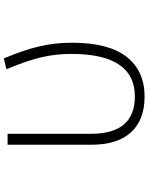

<svg xmlns="http://www.w3.org/2000/svg" viewBox="98 -890 803 1040"><g transform="rotate(-90 500.0 -370.5)"><path d="M496.1 10.7Q370.1 10.7 302.7 -63Q235.4 -136.7 235.4 -279.3V-731.4H294.9V-278.3Q294.9 -42 497.1 -42Q727.5 -42 727.5 -386.7Q727.5 -468.8 709.5 -547.4Q691.4 -626 644.5 -737.3L703.1 -752Q750 -639.6 769 -556.6Q788.1 -473.6 788.1 -383.8Q788.1 -183.6 711.4 -86.4Q634.8 10.7 496.1 10.7Z"/></g></svg>

Font: GenEi Gothic M Light
Style: Regular
Weight: 300
Designer: o_tamon (Modified); [Source Han Sans]
Ryoko NISHIZUKA  (kana & ideographs); Paul D. Hunt (Latin, Greek & Cyrillic); Wenl
Version: Version 1.1a;Original Version 1.004